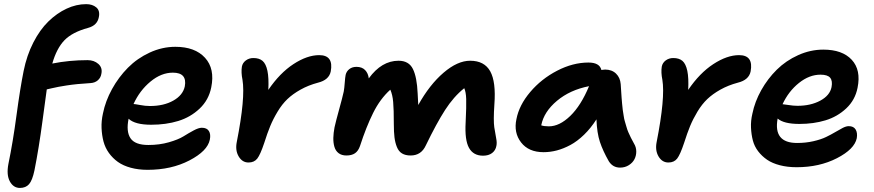

<svg xmlns="http://www.w3.org/2000/svg" viewBox="-20 -780 4262 936"><path d="M77.1 136.2Q45.4 136.2 28.1 104.5Q10.7 72.8 21 19Q43 -87.4 60.5 -218.3Q78.1 -349.1 95.2 -434.1Q110.4 -509.8 142.3 -572.3Q174.3 -634.8 215.8 -675.3Q257.3 -715.8 304.7 -737.8Q352.1 -759.8 399.9 -759.8Q430.7 -759.8 449.5 -743.9Q468.3 -728 461.9 -696.8Q454.6 -656.2 409.2 -644Q332 -623 293.9 -583.5Q255.9 -543.9 234.9 -470.2Q317.9 -486.8 407.2 -486.8Q438.5 -486.8 459.5 -468.3Q480.5 -449.7 474.1 -419.9Q471.2 -401.4 457.3 -388.9Q443.4 -376.5 421.9 -375Q387.7 -373 358.4 -370.1Q329.1 -367.2 304.2 -363.3Q279.3 -359.4 266.1 -356.9Q252.9 -354.5 231.7 -349.6Q210.4 -344.7 208 -344.2Q205.6 -329.1 187.5 -192.9Q169.4 -56.6 147.9 50.8Q137.7 99.6 121.6 117.9Q105.5 136.2 77.1 136.2Z M699.7 47.9Q654.8 47.9 617.7 37.8Q580.6 27.8 554.9 9.5Q529.3 -8.8 511 -34.2Q492.7 -59.6 484.6 -90.1Q476.6 -120.6 475.1 -155.3Q473.6 -189.9 481.9 -227.1Q494.1 -287.6 526.1 -345.7Q558.1 -403.8 603.5 -449.7Q648.9 -495.6 709.7 -523.7Q770.5 -551.8 835 -551.8Q930.7 -551.8 979.5 -498.3Q1028.3 -444.8 1009.8 -354Q997.6 -292.5 953.1 -250.5Q908.7 -208.5 848.9 -190.2Q789.1 -171.9 716.8 -171.9Q637.7 -171.9 606.9 -201.2Q594.2 -138.7 616.2 -106Q638.2 -73.2 703.6 -73.2Q757.3 -73.2 803.2 -86.4Q849.1 -99.6 874.3 -115.2Q899.4 -130.9 923.8 -144Q948.2 -157.2 963.9 -157.2Q988.3 -157.2 998.3 -141.4Q1008.3 -125.5 1002.9 -99.1Q991.7 -43.9 903.6 2Q815.4 47.9 699.7 47.9ZM630.9 -272.9Q637.2 -272.9 662.6 -268.1Q688 -263.2 710.9 -263.2Q778.3 -263.2 825 -289.6Q871.6 -315.9 880.9 -358.9Q893.1 -425.8 822.8 -425.8Q766.1 -425.8 713.6 -382.3Q661.1 -338.9 630.9 -272.9Z M1191.4 12.2Q1161.1 12.2 1143.6 -17.3Q1126 -46.9 1134.3 -87.9Q1176.8 -303.2 1162.1 -391.1Q1154.8 -427.2 1159.2 -455.1Q1162.6 -473.6 1178.5 -485.4Q1194.3 -497.1 1215.3 -497.1Q1243.7 -497.1 1260 -483.2Q1276.4 -469.2 1283.7 -434.8Q1291 -400.4 1288.1 -341.8Q1343.8 -423.8 1410.6 -467.5Q1477.5 -511.2 1536.1 -511.2Q1607.4 -511.2 1592.3 -431.2Q1583.5 -390.1 1530.3 -377Q1482.9 -364.3 1445.1 -343Q1407.2 -321.8 1381.1 -296.9Q1355 -272 1333.3 -235.8Q1311.5 -199.7 1297.4 -165.3Q1283.2 -130.9 1268.1 -83Q1249 -25.9 1234.1 -6.8Q1219.2 12.2 1191.4 12.2Z M1668.9 -22Q1645.5 -22 1630.6 -33.4Q1615.7 -44.9 1610.1 -64.7Q1604.5 -84.5 1605 -107.9Q1605.5 -131.3 1610.8 -159.2Q1617.7 -190.4 1633.3 -246.6Q1648.9 -302.7 1655.8 -334Q1658.7 -350.1 1660.6 -376.7Q1662.6 -403.3 1665 -415Q1668.9 -432.1 1682.9 -443.1Q1696.8 -454.1 1717.8 -454.1Q1744.6 -454.1 1759.8 -438.5Q1774.9 -422.9 1777.8 -397.9Q1840.3 -483.9 1922.9 -483.9Q1973.1 -483.9 1992.9 -443.8Q2012.7 -403.8 2016.1 -324.2Q2017.6 -290.5 2019 -268.1Q2074.2 -367.2 2142.3 -425.5Q2210.4 -483.9 2272 -483.9Q2341.3 -483.9 2369.9 -432.4Q2398.4 -380.9 2390.1 -271Q2384.8 -192.4 2389.6 -159.7Q2394.5 -127 2398.9 -105.7Q2403.3 -84.5 2399.9 -68.8Q2396 -46.9 2378.9 -33.9Q2361.8 -21 2335 -21Q2287.6 -21 2266.4 -59.1Q2245.1 -97.2 2250 -183.1Q2253.9 -262.7 2252.7 -297.4Q2251.5 -332 2243.2 -350.1Q2191.4 -308.6 2149.7 -243.7Q2107.9 -178.7 2056.2 -71.8Q2033.7 -22 1981.9 -22Q1956.5 -22 1939.9 -32Q1923.3 -42 1914.8 -63.5Q1906.2 -85 1903.1 -110.6Q1899.9 -136.2 1899.9 -174.8Q1899.9 -247.6 1896.7 -283Q1893.6 -318.4 1882.8 -342.8Q1833 -297.9 1799.1 -229.5Q1765.1 -161.1 1734.9 -67.9Q1726.6 -43.9 1710.7 -33Q1694.8 -22 1668.9 -22Z M2629.9 -38.1Q2557.1 -38.1 2520.3 -85.7Q2483.4 -133.3 2497.6 -199.2Q2510.7 -267.6 2564.9 -331.5Q2619.1 -395.5 2696 -435.3Q2772.9 -475.1 2848.6 -475.1Q2903.3 -475.1 2911.6 -439Q2923.3 -440.9 2929.7 -440.9Q2962.9 -440.9 2983.2 -421.1Q3003.4 -401.4 3005.9 -370.1Q3006.3 -365.2 3008.1 -336.7Q3009.8 -308.1 3010.3 -303.5Q3010.7 -298.8 3012.7 -274.7Q3014.6 -250.5 3015.9 -244.4Q3017.1 -238.3 3020 -218Q3022.9 -197.8 3025.9 -189.2Q3028.8 -180.7 3033.4 -163.6Q3038.1 -146.5 3043.2 -135.3Q3048.3 -124 3055.4 -109.1Q3062.5 -94.2 3070.8 -80.1Q3081.5 -63 3081.8 -42.2Q3082 -21.5 3073.2 -4.2Q3064.5 13.2 3045.7 25.1Q3026.9 37.1 3002.9 37.1Q2967.3 37.1 2947.8 5.9Q2918.9 -44.9 2904.5 -88.4Q2890.1 -131.8 2887.7 -198.2Q2860.4 -155.3 2827.4 -123.3Q2794.4 -91.3 2760.7 -73.2Q2727.1 -55.2 2694.6 -46.6Q2662.1 -38.1 2629.9 -38.1ZM2618.7 -169.9V-168.9Q2632.8 -164.1 2655.8 -164.1Q2707.5 -164.1 2760 -214.8Q2812.5 -265.6 2851.6 -359.9Q2758.8 -341.8 2695.3 -288.6Q2631.8 -235.4 2618.7 -169.9Z M3238.3 12.2Q3208 12.2 3190.4 -17.3Q3172.9 -46.9 3181.2 -87.9Q3223.6 -303.2 3209 -391.1Q3201.7 -427.2 3206.1 -455.1Q3209.5 -473.6 3225.3 -485.4Q3241.2 -497.1 3262.2 -497.1Q3290.5 -497.1 3306.9 -483.2Q3323.2 -469.2 3330.6 -434.8Q3337.9 -400.4 3335 -341.8Q3390.6 -423.8 3457.5 -467.5Q3524.4 -511.2 3583 -511.2Q3654.3 -511.2 3639.2 -431.2Q3630.4 -390.1 3577.1 -377Q3529.8 -364.3 3491.9 -343Q3454.1 -321.8 3428 -296.9Q3401.9 -272 3380.1 -235.8Q3358.4 -199.7 3344.2 -165.3Q3330.1 -130.9 3314.9 -83Q3295.9 -25.9 3281 -6.8Q3266.1 12.2 3238.3 12.2Z M3863.8 35.2Q3818.8 35.2 3782 25.6Q3745.1 16.1 3719.7 -1.2Q3694.3 -18.6 3676 -42.5Q3657.7 -66.4 3650.1 -95.5Q3642.6 -124.5 3641.1 -157.7Q3639.6 -190.9 3647.9 -226.1Q3659.7 -284.2 3690.9 -340.1Q3722.2 -396 3766.8 -440.2Q3811.5 -484.4 3871.1 -511.2Q3930.7 -538.1 3993.7 -538.1Q4086.4 -538.1 4132.3 -488.5Q4178.2 -439 4160.6 -352.1Q4148.9 -292.5 4105.5 -251.7Q4062 -210.9 4004.2 -193.4Q3946.3 -175.8 3877 -175.8Q3800.8 -175.8 3771 -202.1Q3749 -83 3865.7 -83Q3908.2 -83 3945.3 -91.6Q3982.4 -100.1 4007.1 -112.1Q4031.7 -124 4051.8 -136Q4071.8 -147.9 4088.4 -156.5Q4105 -165 4117.7 -165Q4141.6 -165 4151.4 -148.4Q4161.1 -131.8 4156.7 -106Q4145.5 -52.7 4060.1 -8.8Q3974.6 35.2 3863.8 35.2ZM3980 -416Q3925.3 -416 3874.8 -375.5Q3824.2 -335 3794.9 -272Q3800.3 -272 3823.7 -268.1Q3847.2 -264.2 3867.7 -264.2Q3932.1 -264.2 3978.8 -289.3Q4025.4 -314.5 4033.7 -355Q4039.6 -385.7 4027.1 -400.9Q4014.6 -416 3980 -416Z"/></svg>

Font: Shantell Sans Irregular
Style: Italic
Weight: 600
Italic angle: -11.31°
Designer: Stephen Nixon, Anya Danilova, Shantell Martin
Foundry: Arrow Type
Version: Version 1.006;[9816181b4]